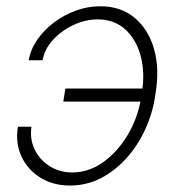

<svg xmlns="http://www.w3.org/2000/svg" viewBox="-20 -571 558 601"><path d="M285.6 -510.3Q247.1 -510.3 209.2 -492.4Q171.4 -474.6 145.3 -445.6Q119.1 -416.5 113.3 -382.3H69.8Q75.7 -416.5 96.9 -447Q118.2 -477.5 149.4 -501Q180.7 -524.4 217.5 -537.8Q254.4 -551.3 292 -551.3Q358.4 -551.8 401.9 -514.9Q445.3 -478 462.4 -416.7Q479.5 -355.5 467.3 -281.7L464.4 -262.2Q451.7 -189 413.8 -127Q376 -64.9 320.3 -27.6Q264.6 9.8 198.7 9.8Q146.5 9.8 106.4 -14.9Q66.4 -39.6 47.1 -81.5Q27.8 -123.5 36.1 -174.3H78.6Q72.8 -136.7 88.1 -104Q103.5 -71.3 134.8 -51.3Q166 -31.2 206.5 -31.2Q257.8 -31.2 302.7 -63.2Q347.7 -95.2 379.2 -147.7Q410.6 -200.2 421.4 -262.2L424.3 -281.7Q434.1 -343.8 420.4 -395.5Q406.7 -447.3 372.3 -478.8Q337.9 -510.3 285.6 -510.3ZM443.8 -293.9 438 -252.9H178.2L184.6 -293.9Z"/></svg>

Font: Inter Tight ExtraLight
Style: Italic
Weight: 250
Italic angle: -9.39999°
Designer: Rasmus Andersson
Foundry: rsms
Version: Version 3.004